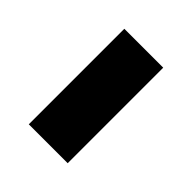

<svg xmlns="http://www.w3.org/2000/svg" viewBox="-7 -544 513 513"><g transform="rotate(-45 249.5 -287.5)"><path d="M69 -361H430V-214H69Z"/></g></svg>

Font: Roboto Serif ExtraBold
Style: Regular
Weight: 800
Designer: Greg Gazdowicz
Foundry: Commercial Type
Version: Version 1.008